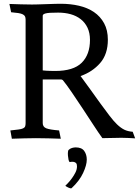

<svg xmlns="http://www.w3.org/2000/svg" viewBox="-20 -734 738 1020"><path d="M344 63Q352 55 362.5 52Q373 49 382 49Q414 49 427.5 68Q441 87 441 114Q441 143 421.5 185Q402 227 360 266Q357 267 352.5 266Q348 265 343 262.5Q338 260 333.5 257.5Q329 255 327 253Q332 248 342 237.5Q352 227 362.5 212.5Q373 198 381 182Q389 166 389 150Q389 138 384.5 133Q380 128 373.5 126.5Q367 125 360.5 125.5Q354 126 350 127Q346 124 344 114Q342 104 341 93Q340 82 341 73.5Q342 65 344 63ZM150 -710Q158 -710 179.5 -710.5Q201 -711 225.5 -712Q250 -713 272 -713.5Q294 -714 303 -714Q354 -714 399.5 -703.5Q445 -693 479 -670Q513 -647 533 -610.5Q553 -574 553 -523Q553 -446 512 -399Q471 -352 408 -330Q432 -298 459 -260Q486 -222 512.5 -185.5Q539 -149 562 -119Q585 -89 602 -73Q622 -54 640.5 -45Q659 -36 685 -34L698 1Q678 0 662.5 -1Q647 -2 624 -2Q614 -2 600 -1.5Q586 -1 572 -1Q558 -1 545 -0.5Q532 0 524 0Q505 -26 477 -69Q449 -112 419 -157.5Q389 -203 361 -244Q333 -285 314 -308Q310 -312 303 -312H207V-80Q207 -60 225.5 -52.5Q244 -45 294 -41L303 3Q271 2 238 1Q205 0 171 0Q140 0 108 1Q76 2 43 3L35 -41Q62 -44 78 -46Q94 -48 102.5 -52Q111 -56 113.5 -62.5Q116 -69 116 -80V-630Q116 -640 113 -646.5Q110 -653 101.5 -657.5Q93 -662 78 -664.5Q63 -667 39 -669L30 -713Q62 -712 90 -711Q118 -710 150 -710ZM207 -360Q224 -358 244.5 -357.5Q265 -357 273 -357Q370 -357 414 -400.5Q458 -444 458 -522Q458 -559 445 -586.5Q432 -614 409 -632Q386 -650 355.5 -658.5Q325 -667 289 -667Q262 -667 246 -666Q230 -665 221.5 -662.5Q213 -660 210 -657Q207 -654 207 -650Z"/></svg>

Font: Lusitana
Style: Regular
Weight: 400
Designer: Ana Paula Megda
Foundry: Ana Paula Megda
Version: Version 1.000; ttfautohint (v1.1) -l 8 -r 50 -G 200 -x 14 -D